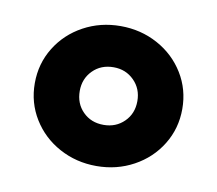

<svg xmlns="http://www.w3.org/2000/svg" viewBox="-46 -784 451 399"><g transform="rotate(10 179.5 -584.5)"><path d="M24 -584.4Q24 -625.6 44.8 -659.4Q65.6 -693.2 101.2 -712.6Q136.8 -732 179.5 -732Q222.2 -732 257.9 -712.6Q293.6 -693.2 314.4 -659.4Q335.2 -625.6 335.2 -584.4Q335.2 -543.2 314.4 -509.4Q293.6 -475.6 258 -456.2Q222.4 -436.8 179.7 -436.8Q137 -436.8 101.3 -456.2Q65.6 -475.6 44.8 -509.4Q24 -543.2 24 -584.4ZM240.4 -584.4Q240.4 -610.4 223 -627.8Q205.6 -645.2 179.9 -645.2Q153.2 -645.2 136 -627.8Q118.8 -610.4 118.8 -584.7Q118.8 -558 136 -540.8Q153.1 -523.6 179.6 -523.6Q205.6 -523.6 223 -540.8Q240.4 -557.9 240.4 -584.4Z"/></g></svg>

Font: Aspekta Variable
Style: Regular
Weight: 400
Designer: Ivo Dolenc
Version: Version 2.100